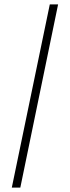

<svg xmlns="http://www.w3.org/2000/svg" viewBox="-20 -770 321 879"><path d="M208 -750H246L73 89H34Z"/></svg>

Font: Moniqa ExtBd Cond Paragraph
Style: Regular
Weight: 800
Width: 3
Designer: Rajesh Rajput
Foundry: Rajesh Rajput
Version: Version 1.000